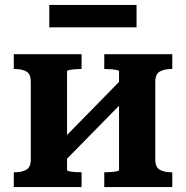

<svg xmlns="http://www.w3.org/2000/svg" viewBox="-20 -759 755 779"><path d="M105 -112V-427Q105 -458 87.5 -468.5Q70 -479 39 -479H36V-539H311V-479H307Q297 -479 284 -478Q271 -477 261.5 -475Q252 -473 252 -470V-69Q252 -66 261.5 -64Q271 -62 284 -61Q297 -60 307 -60H311V0H36V-60H39Q69 -60 87 -70.5Q105 -81 105 -112ZM463 -69V-470Q463 -473 453.5 -475Q444 -477 431 -478Q418 -479 407 -479H403V-539H679V-479H676Q646 -479 628 -468.5Q610 -458 610 -427V-112Q610 -81 628 -70.5Q646 -60 676 -60H679V0H403V-60H407Q418 -60 431 -61Q444 -62 453.5 -64Q463 -66 463 -69ZM240 -103 194 -152 474 -438 520 -388ZM180 -739H534V-648H180Z"/></svg>

Font: Roboto Serif SemiBold
Style: Regular
Weight: 600
Designer: Greg Gazdowicz
Foundry: Commercial Type
Version: Version 1.008